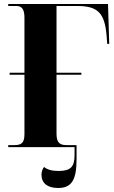

<svg xmlns="http://www.w3.org/2000/svg" viewBox="-20 -734 570 958"><path d="M21 0H352V39C352 98 333 119 272 119C238 119 215 112 200 99C192 108 187 123 187 138C187 180 217 204 270 204C335 204 362 167 362 62V-10H311C275 -10 262 -26 262 -67V-361H386V-371H262V-704H367C468 -704 503 -669 512 -554L515 -515H525L519 -714H21V-704H62C86 -704 102 -691 102 -647V-371H28V-361H102V-65C102 -22 88 -10 52 -10H21Z"/></svg>

Font: Noto Serif Display Condensed ExtraBold
Style: Regular
Weight: 800
Width: 3
Designer: Monotype Design Team
Foundry: Monotype Imaging Inc.
Version: Version 2.009